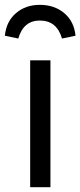

<svg xmlns="http://www.w3.org/2000/svg" viewBox="-27 -776 333 796"><path d="M138.2 -755.9Q198.7 -755.9 239.5 -721.4Q280.3 -687 286.1 -627.9L230 -616.2Q208.5 -690.9 138.2 -690.9Q70.3 -690.9 48.8 -616.2L-6.8 -627.9Q-1 -687 39.1 -721.4Q79.1 -755.9 138.2 -755.9ZM182.1 -525.9V0H98.1V-525.9Z"/></svg>

Font: Fira Sans Book
Style: Regular
Weight: 350
Designer: Carrois Corporate & Edenspiekermann AG
Foundry: Carrois Corporate GbR & Edenspiekermann AG
Version: Version 4.203;PS 004.203;hotconv 1.0.88;makeotf.lib2.5.64775